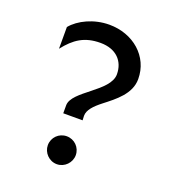

<svg xmlns="http://www.w3.org/2000/svg" viewBox="-127 -767 800 884"><g transform="rotate(20 273.5 -325.5)"><path d="M258.8 -668.9C183.6 -668.9 113.3 -634.8 78.1 -591.8V-485.4C125 -544.9 170.9 -576.2 249 -576.2C327.1 -576.2 369.1 -529.3 369.1 -465.8C369.1 -380.9 198.2 -323.2 198.2 -252V-212.9H293L292 -233.4V-235.4C292 -263.7 317.4 -290 352.5 -317.4C405.3 -358.4 468.8 -406.2 468.8 -478.5C468.8 -589.8 376 -668.9 258.8 -668.9ZM250 -119.1C211.9 -119.1 181.6 -88.9 181.6 -50.8C181.6 -14.6 211.9 17.6 250 17.6C288.1 17.6 318.4 -14.6 318.4 -50.8C318.4 -88.9 288.1 -119.1 250 -119.1Z"/></g></svg>

Font: Sen-gleads
Style: Regular
Weight: 400
Designer: Kosal Sen, Philatype
Foundry: Philatype
Version: Version 1.004; ttfautohint (v1.8.3)